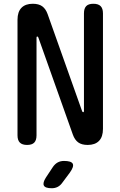

<svg xmlns="http://www.w3.org/2000/svg" viewBox="-20 -760 640 1020"><path d="M73 -655Q73 -697 94 -718.5Q115 -740 154 -740Q186 -740 204.5 -726.5Q223 -713 233 -685L416 -170Q417 -167 418.5 -165.5Q420 -164 422 -164Q424 -164 425 -165.5Q426 -167 426 -170V-689Q426 -715 438 -727.5Q450 -740 476 -740Q502 -740 514.5 -727.5Q527 -715 527 -689V-75Q527 -33 506 -11.5Q485 10 446 10Q414 10 395.5 -3.5Q377 -17 367 -45L184 -560Q183 -563 181.5 -564.5Q180 -566 178 -566Q176 -566 175 -564.5Q174 -563 174 -560V-41Q174 -15 162 -2.5Q150 10 124 10Q98 10 85.5 -2.5Q73 -15 73 -41ZM224 183 261 127Q272 111 286.5 103Q301 95 320 95Q359 95 366.5 110Q374 125 351 157L310 212Q300 226 286 233Q272 240 255 240Q220 240 213 225.5Q206 211 224 183Z"/></svg>

Font: Maple Mono Medium
Style: Regular
Weight: 500
Monospace: yes
Designer: subframe7536
Version: Version 7.000